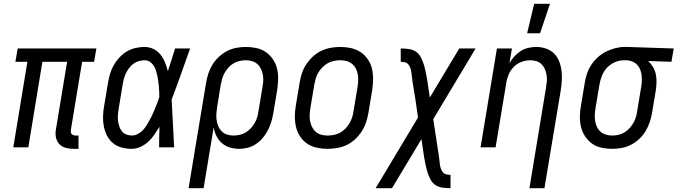

<svg xmlns="http://www.w3.org/2000/svg" viewBox="-20 -775 3564 1010"><path d="M393 8H366Q345 8 325 2.5Q305 -3 292 -17Q279 -31 274.5 -51Q270 -71 274 -93L333 -450H203L129 0H50L124 -450H61L73 -520H487L475 -450H412L353 -93Q352 -86 352.5 -80Q353 -74 357 -70Q361 -66 366.5 -64Q372 -62 378 -62H393Z M673 8Q646 8 620 1Q594 -6 574.5 -22Q555 -38 543 -61.5Q531 -85 526 -111Q521 -137 522 -164.5Q523 -192 528 -219L548 -339Q552 -363 559 -386.5Q566 -410 578 -431.5Q590 -453 607.5 -472Q625 -491 646.5 -504Q668 -517 692.5 -522.5Q717 -528 740 -528Q766 -528 788 -517Q810 -506 824.5 -487.5Q839 -469 848 -446.5Q857 -424 863 -401Q873 -431 882.5 -460.5Q892 -490 901 -520H980Q956 -453 932.5 -386Q909 -319 883 -252Q887 -189 889.5 -126Q892 -63 896 0H817Q817 -27 817.5 -54Q818 -81 819 -108Q806 -87 792 -66.5Q778 -46 760 -29.5Q742 -13 719 -2.5Q696 8 673 8ZM674 -62Q689 -62 704.5 -70Q720 -78 731.5 -90Q743 -102 751.5 -116.5Q760 -131 768 -145Q776 -159 782.5 -174Q789 -189 795.5 -204Q802 -219 807.5 -234Q813 -249 818 -264Q818 -279 817.5 -293.5Q817 -308 815.5 -322.5Q814 -337 812 -351.5Q810 -366 807 -379.5Q804 -393 799.5 -406.5Q795 -420 787 -431.5Q779 -443 767.5 -450.5Q756 -458 741 -458Q726 -458 710 -453.5Q694 -449 681 -439Q668 -429 658 -415.5Q648 -402 641.5 -387.5Q635 -373 631 -358Q627 -343 625 -328L605 -208Q602 -192 600.5 -175.5Q599 -159 600.5 -143.5Q602 -128 606.5 -113Q611 -98 620 -86Q629 -74 643.5 -68Q658 -62 674 -62Z M1051 215H972L1064 -339Q1068 -364 1076 -388.5Q1084 -413 1098 -435.5Q1112 -458 1132 -476.5Q1152 -495 1175.5 -507Q1199 -519 1224 -523.5Q1249 -528 1273 -528Q1302 -528 1329.5 -522Q1357 -516 1379 -500.5Q1401 -485 1416 -462.5Q1431 -440 1437.5 -413.5Q1444 -387 1443 -358Q1442 -329 1438 -301L1418 -181Q1414 -158 1407.5 -135.5Q1401 -113 1390 -91.5Q1379 -70 1363.5 -51Q1348 -32 1327.5 -18Q1307 -4 1284 2Q1261 8 1238 8Q1213 8 1189.5 1Q1166 -6 1148 -21.5Q1130 -37 1119 -58.5Q1108 -80 1104 -105ZM1208 -62Q1224 -62 1240.5 -65.5Q1257 -69 1272 -78Q1287 -87 1299 -100Q1311 -113 1320 -128.5Q1329 -144 1333.5 -160Q1338 -176 1340 -192L1360 -312Q1363 -329 1364.5 -346.5Q1366 -364 1363 -380.5Q1360 -397 1353 -412Q1346 -427 1334.5 -437.5Q1323 -448 1307 -453Q1291 -458 1274 -458Q1258 -458 1241 -454.5Q1224 -451 1209 -442Q1194 -433 1182 -420Q1170 -407 1161.5 -391.5Q1153 -376 1148.5 -360Q1144 -344 1141 -328L1123 -217Q1120 -199 1118.5 -181Q1117 -163 1119 -146Q1121 -129 1127.5 -113Q1134 -97 1145.5 -85Q1157 -73 1173.5 -67.5Q1190 -62 1208 -62Z M1703 8Q1674 8 1646.5 2Q1619 -4 1596.5 -19Q1574 -34 1559 -56.5Q1544 -79 1537.5 -106Q1531 -133 1531 -161.5Q1531 -190 1536 -219L1556 -339Q1560 -364 1568 -389Q1576 -414 1591 -436.5Q1606 -459 1626 -477.5Q1646 -496 1670 -507.5Q1694 -519 1719.5 -523.5Q1745 -528 1770 -528Q1799 -528 1826.5 -522Q1854 -516 1876.5 -501Q1899 -486 1914.5 -463.5Q1930 -441 1936.5 -414Q1943 -387 1942.5 -358.5Q1942 -330 1938 -301L1918 -181Q1914 -156 1905.5 -131Q1897 -106 1882.5 -83.5Q1868 -61 1848 -42.5Q1828 -24 1804 -12.5Q1780 -1 1754 3.5Q1728 8 1703 8ZM1704 -62Q1720 -62 1737 -65.5Q1754 -69 1769.5 -77.5Q1785 -86 1797.5 -99Q1810 -112 1819 -127.5Q1828 -143 1833 -159.5Q1838 -176 1840 -192L1860 -312Q1863 -330 1864 -347.5Q1865 -365 1862.5 -381.5Q1860 -398 1852.5 -413Q1845 -428 1832.5 -438.5Q1820 -449 1804 -453.5Q1788 -458 1770 -458Q1754 -458 1736.5 -454.5Q1719 -451 1704 -442.5Q1689 -434 1676 -421Q1663 -408 1654 -392.5Q1645 -377 1640.5 -360.5Q1636 -344 1633 -328L1613 -208Q1610 -190 1609 -172.5Q1608 -155 1611 -138.5Q1614 -122 1621.5 -107Q1629 -92 1641 -81.5Q1653 -71 1669.5 -66.5Q1686 -62 1704 -62Z M1956 215 2179 -157 2166 -247 2150 -346Q2148 -358 2147 -369.5Q2146 -381 2144.5 -392.5Q2143 -404 2139.5 -415Q2136 -426 2129 -435Q2122 -444 2111 -447Q2100 -450 2088 -450V-520Q2110 -520 2131 -517Q2152 -514 2168 -503Q2184 -492 2193.5 -474Q2203 -456 2209 -437Q2215 -418 2219 -397.5Q2223 -377 2227 -357L2241 -262L2396 -520H2482L2259 -148L2288 41Q2290 53 2291 64.5Q2292 76 2293.5 87.5Q2295 99 2298.5 110Q2302 121 2309 130Q2316 139 2327 142Q2338 145 2350 145V215Q2328 215 2307 212Q2286 209 2270 198Q2254 187 2244.5 169Q2235 151 2229 132Q2223 113 2219 92.5Q2215 72 2211 52L2197 -43L2042 215Z M2765 215 2852 -312Q2855 -329 2856.5 -346Q2858 -363 2855.5 -379.5Q2853 -396 2846.5 -411Q2840 -426 2829 -437Q2818 -448 2802.5 -453Q2787 -458 2770 -458Q2747 -458 2723.5 -449.5Q2700 -441 2682.5 -423Q2665 -405 2655.5 -382.5Q2646 -360 2643 -337L2587 0H2508L2594 -520H2673L2660 -442Q2670 -461 2685 -477.5Q2700 -494 2718.5 -506Q2737 -518 2758.5 -523Q2780 -528 2800 -528Q2827 -528 2851 -520Q2875 -512 2893 -495Q2911 -478 2920.5 -454.5Q2930 -431 2933.5 -405.5Q2937 -380 2935.5 -353.5Q2934 -327 2930 -301L2844 215ZM2753 -600 2790 -755H2873L2821 -600Z M3200 8Q3171 8 3143.5 2Q3116 -4 3094.5 -19.5Q3073 -35 3058 -57.5Q3043 -80 3036.5 -106.5Q3030 -133 3030.5 -162Q3031 -191 3036 -219L3056 -339Q3060 -364 3068 -388Q3076 -412 3090.5 -434Q3105 -456 3125 -474Q3145 -492 3168 -503.5Q3191 -515 3216 -521.5Q3241 -528 3265 -528H3281L3524 -520L3512 -450L3389 -454Q3404 -441 3414.5 -423.5Q3425 -406 3429.5 -386Q3434 -366 3433.5 -344Q3433 -322 3430 -301L3410 -181Q3406 -156 3397.5 -131.5Q3389 -107 3375.5 -84.5Q3362 -62 3342 -43.5Q3322 -25 3298.5 -13Q3275 -1 3249.5 3.5Q3224 8 3200 8ZM3200 -62Q3216 -62 3232.5 -65.5Q3249 -69 3264 -78Q3279 -87 3291 -100Q3303 -113 3312 -128.5Q3321 -144 3325.5 -160Q3330 -176 3332 -192L3352 -312Q3355 -328 3356 -344.5Q3357 -361 3355.5 -376.5Q3354 -392 3348.5 -407Q3343 -422 3333 -433Q3323 -444 3308.5 -450.5Q3294 -457 3279 -458H3262Q3238 -458 3214 -447.5Q3190 -437 3172.5 -418Q3155 -399 3146 -375.5Q3137 -352 3133 -328L3113 -208Q3110 -191 3109 -173.5Q3108 -156 3110.5 -139.5Q3113 -123 3120 -108Q3127 -93 3139 -82.5Q3151 -72 3167 -67Q3183 -62 3200 -62Z"/></svg>

Font: Iosevka Custom
Style: Italic
Weight: 400
Italic angle: -9°
Monospace: yes
Designer: Belleve Invis
Foundry: Belleve Invis
Version: Version 30.3.3; ttfautohint (v1.8.3)